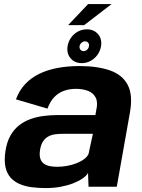

<svg xmlns="http://www.w3.org/2000/svg" viewBox="-20 -926 705 952"><path d="M206.5 6.5Q246.5 6.5 281 0Q315.5 -6.5 343 -17.2Q370.5 -28 389.5 -41.2Q408.5 -54.5 416.5 -68L419 0H559L624.5 -369.5Q639.5 -455.5 613 -505.5Q586.5 -555.5 524.8 -577Q463 -598.5 373.5 -598.5Q316.5 -598.5 266.2 -589.2Q216 -580 175.2 -560.2Q134.5 -540.5 105 -509.2Q75.5 -478 59 -433.5L215.5 -387.5Q228.5 -423.5 249.5 -445Q270.5 -466.5 297.8 -476Q325 -485.5 356 -485.5Q390 -485.5 416.2 -475.5Q442.5 -465.5 454.5 -442Q466.5 -418.5 457 -378.5L453 -355.5H266Q232 -355.5 197.8 -351.2Q163.5 -347 132.2 -336Q101 -325 75.2 -305Q49.5 -285 31.8 -253.8Q14 -222.5 7 -177Q0 -130 7.2 -97.5Q14.5 -65 33.2 -44.5Q52 -24 79.2 -12.8Q106.5 -1.5 139.2 2.5Q172 6.5 206.5 6.5ZM263 -99Q244.5 -99 227.5 -102.2Q210.5 -105.5 198 -114.2Q185.5 -123 180 -139.2Q174.5 -155.5 178.5 -182Q182.5 -208 192.8 -224Q203 -240 218 -248.5Q233 -257 251.2 -259.8Q269.5 -262.5 289.5 -262.5H440.5L419 -162.5Q412.5 -148.5 396.8 -136.8Q381 -125 359.2 -116.5Q337.5 -108 312.5 -103.5Q287.5 -99 263 -99ZM385.5 -613Q409 -613 429.5 -624.2Q450 -635.5 463.5 -654.5Q477 -673.5 481 -697Q486.5 -732.5 466.2 -756.5Q446 -780.5 410.5 -780.5Q386.5 -780.5 366.2 -769.5Q346 -758.5 332.5 -739.5Q319 -720.5 315 -697Q309.5 -661.5 329.8 -637.2Q350 -613 385.5 -613ZM394 -672.5Q384.5 -672.5 378.8 -679.8Q373 -687 374.5 -697Q376.5 -707.5 384.5 -714.2Q392.5 -721 402 -721Q411.5 -721 417.2 -714.2Q423 -707.5 421 -697Q420 -687 412 -679.8Q404 -672.5 394 -672.5ZM318 -801.5H397.5L533.5 -906H417Z"/></svg>

Font: Anybody UltraCondensed Thin
Style: Bold Italic
Weight: 700
Italic angle: -10°
Version: Version 1.111